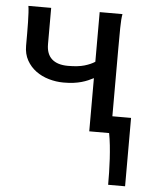

<svg xmlns="http://www.w3.org/2000/svg" viewBox="-52 -541 628 799"><g transform="rotate(5 262.5 -141.5)"><path d="M427.2 -498Q423.3 -477.5 422.9 -439.7Q422.4 -401.9 422.4 -351.6V-70.8H500.5V214.8H429.7Q429.7 191.4 429.2 163.6Q428.7 135.7 427 106.9Q425.3 78.1 422.4 50.5Q419.4 22.9 415 0H332V-222.2Q320.8 -216.3 308.8 -211.2Q296.9 -206.1 282.2 -201.9Q267.6 -197.8 249.3 -195.3Q231 -192.9 207.5 -192.9Q176.3 -192.9 146 -201.7Q115.7 -210.4 92 -227.8Q68.4 -245.1 53.7 -271.2Q39.1 -297.4 39.1 -332V-382.3Q39.1 -407.7 38.6 -429.9Q38.1 -452.1 37.1 -470Q36.1 -487.8 34.2 -498H129.4V-346.7Q129.4 -305.2 152.6 -284.4Q175.8 -263.7 219.7 -263.7Q262.2 -263.7 288.6 -271.5Q314.9 -279.3 332 -290.5V-498Z"/></g></svg>

Font: Andika Compact
Style: Regular
Weight: 400
Designer: Victor Gaultney, Annie Olsen, Julie Remington, Don Collingsworth, Eric Hays, Becca Hirsbrunner
Foundry: SIL International
Version: Version 5.000 ; LnSpcTght